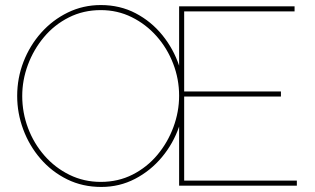

<svg xmlns="http://www.w3.org/2000/svg" viewBox="-20 -735 1247 760"><path d="M1155 -20V0H689V-234Q666 -167 621 -113Q576 -59 514.5 -27Q453 5 381 5Q307 5 246 -25Q185 -55 140.5 -106.5Q96 -158 72 -222.5Q48 -287 48 -355Q48 -426 73 -490.5Q98 -555 143 -605.5Q188 -656 248.5 -685.5Q309 -715 379 -715Q455 -715 517 -682.5Q579 -650 623 -595.5Q667 -541 689 -475V-710H1146V-690H709V-373H1092V-353H709V-20ZM379 -15Q448 -15 505 -44Q562 -73 603 -122Q644 -171 666.5 -232Q689 -293 689 -356Q689 -422 665.5 -483Q642 -544 600 -591.5Q558 -639 501.5 -667Q445 -695 379 -695Q310 -695 252.5 -666Q195 -637 154 -588Q113 -539 90.5 -478.5Q68 -418 68 -355Q68 -289 91 -228Q114 -167 156 -119Q198 -71 255 -43Q312 -15 379 -15Z"/></svg>

Font: Raleway Thin
Style: Regular
Weight: 100
Designer: Matt McInerney, Pablo Impallari, Rodrigo Fuenzalida
Foundry: Matt McInerney, Pablo Impallari, Rodrigo Fuenzalida
Version: Version 4.026